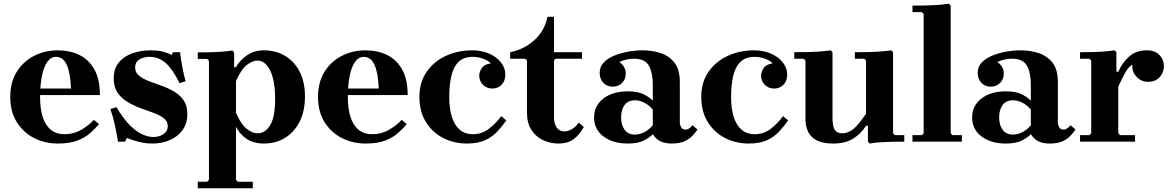

<svg xmlns="http://www.w3.org/2000/svg" viewBox="-20 -760 6269 1030"><path d="M326 -40Q376 -40 416.5 -64Q457 -88 484 -117L511 -94Q490 -69 462.5 -45Q435 -21 394 -5.5Q353 10 290 10Q221 10 163 -19.5Q105 -49 70 -105Q35 -161 35 -240Q35 -319 70 -375Q105 -431 163 -460.5Q221 -490 290 -490Q355 -490 406 -465Q457 -440 486.5 -387Q516 -334 516 -250H160V-285H361Q357 -372 337.5 -413.5Q318 -455 280 -455Q253 -455 234 -428.5Q215 -402 205 -353.5Q195 -305 195 -240Q195 -176 209.5 -131.5Q224 -87 253 -63.5Q282 -40 326 -40Z M705 -398Q705 -371 725 -354.5Q745 -338 777 -325.5Q809 -313 845 -300.5Q881 -288 913 -269.5Q945 -251 965 -222Q985 -193 985 -148Q985 -98 959.5 -62.5Q934 -27 891.5 -8.5Q849 10 798 10Q758 10 721.5 0Q685 -10 661 -20L651 0H613Q607 -39 596.5 -87.5Q586 -136 572 -175L605 -185Q641 -124 676 -89Q711 -54 743 -39.5Q775 -25 802 -25Q834 -25 857 -40.5Q880 -56 880 -83Q880 -109 859 -125.5Q838 -142 805 -154Q772 -166 735 -179.5Q698 -193 665 -212.5Q632 -232 611 -262.5Q590 -293 590 -339Q590 -392 617.5 -425Q645 -458 690 -474Q735 -490 788 -490Q830 -490 857.5 -482Q885 -474 901 -465L908 -480H946Q951 -439 958.5 -398.5Q966 -358 976 -324L943 -314Q907 -388 869.5 -421.5Q832 -455 783 -455Q751 -455 728 -441Q705 -427 705 -398Z M1395 -490Q1460 -490 1510 -460Q1560 -430 1588 -374.5Q1616 -319 1616 -242Q1616 -165 1588 -108.5Q1560 -52 1510 -21Q1460 10 1395 10Q1340 10 1302.5 -15.5Q1265 -41 1246 -80V205L1256 215H1336V250H1041V215H1091L1101 205V-434L1091 -444H1041V-479Q1067 -479 1100 -479.5Q1133 -480 1166.5 -482.5Q1200 -485 1226 -489L1236 -479V-400H1246Q1265 -435 1304 -462.5Q1343 -490 1395 -490ZM1361 -45Q1403 -45 1429.5 -88.5Q1456 -132 1456 -230Q1456 -328 1429.5 -381.5Q1403 -435 1361 -435Q1335 -435 1304.5 -412Q1274 -389 1246 -325V-155Q1274 -91 1304.5 -68Q1335 -45 1361 -45Z M1977 -40Q2027 -40 2067.5 -64Q2108 -88 2135 -117L2162 -94Q2141 -69 2113.5 -45Q2086 -21 2045 -5.5Q2004 10 1941 10Q1872 10 1814 -19.5Q1756 -49 1721 -105Q1686 -161 1686 -240Q1686 -319 1721 -375Q1756 -431 1814 -460.5Q1872 -490 1941 -490Q2006 -490 2057 -465Q2108 -440 2137.5 -387Q2167 -334 2167 -250H1811V-285H2012Q2008 -372 1988.5 -413.5Q1969 -455 1931 -455Q1904 -455 1885 -428.5Q1866 -402 1856 -353.5Q1846 -305 1846 -240Q1846 -176 1860.5 -131.5Q1875 -87 1904 -63.5Q1933 -40 1977 -40Z M2485 10Q2416 10 2358 -19.5Q2300 -49 2265 -105Q2230 -161 2230 -240Q2230 -319 2269 -375Q2308 -431 2372.5 -460.5Q2437 -490 2513 -490Q2565 -490 2605 -472Q2645 -454 2668 -424.5Q2691 -395 2691 -360Q2691 -326 2671 -305.5Q2651 -285 2621 -285Q2591 -285 2571 -305Q2551 -325 2551 -355Q2551 -374 2564.5 -394.5Q2578 -415 2613 -420Q2599 -435 2572 -445Q2545 -455 2516 -455Q2468 -455 2440.5 -428.5Q2413 -402 2401.5 -353.5Q2390 -305 2390 -240Q2390 -176 2404.5 -131.5Q2419 -87 2447 -63.5Q2475 -40 2516 -40Q2566 -40 2604 -70Q2642 -100 2669 -137L2696 -114Q2675 -84 2649 -55.5Q2623 -27 2584 -8.5Q2545 10 2485 10Z M3085 -102 3112 -79Q3088 -36 3057 -13Q3026 10 2976 10Q2933 10 2894.5 -7.5Q2856 -25 2831.5 -62Q2807 -99 2807 -155V-435L2797 -445H2717V-480Q2792 -495 2847 -545Q2902 -595 2917 -670H2952V-480H3102V-445H2960L2952 -435V-129Q2952 -97 2966.5 -76Q2981 -55 3008 -55Q3025 -55 3045 -65.5Q3065 -76 3085 -102Z M3583 10Q3549 10 3524.5 -1Q3500 -12 3482 -40V-305Q3482 -368 3461.5 -406.5Q3441 -445 3381 -445Q3359 -445 3340 -440.5Q3321 -436 3302 -427Q3318 -417 3327.5 -401Q3337 -385 3337 -365Q3337 -335 3317 -315Q3297 -295 3267 -295Q3237 -295 3217 -315.5Q3197 -336 3197 -370Q3197 -402 3218.5 -424.5Q3240 -447 3275 -461.5Q3310 -476 3350.5 -483Q3391 -490 3428 -490Q3479 -490 3524.5 -475Q3570 -460 3598.5 -423.5Q3627 -387 3627 -320V-104Q3627 -90 3634 -77.5Q3641 -65 3657 -65Q3668 -65 3677.5 -71.5Q3687 -78 3695 -88L3722 -65Q3710 -48 3693.5 -30.5Q3677 -13 3651 -1.5Q3625 10 3583 10ZM3347 10Q3268 10 3217.5 -28Q3167 -66 3167 -130Q3167 -193 3217 -231.5Q3267 -270 3347 -270Q3403 -270 3434.5 -253.5Q3466 -237 3482 -220V-172Q3461 -197 3436 -209.5Q3411 -222 3386 -222Q3349 -222 3330.5 -196.5Q3312 -171 3312 -130Q3312 -90 3330.5 -64Q3349 -38 3386 -38Q3411 -38 3436 -50.5Q3461 -63 3482 -88V-40Q3466 -23 3434.5 -6.5Q3403 10 3347 10Z M3997 10Q3928 10 3870 -19.5Q3812 -49 3777 -105Q3742 -161 3742 -240Q3742 -319 3781 -375Q3820 -431 3884.5 -460.5Q3949 -490 4025 -490Q4077 -490 4117 -472Q4157 -454 4180 -424.5Q4203 -395 4203 -360Q4203 -326 4183 -305.5Q4163 -285 4133 -285Q4103 -285 4083 -305Q4063 -325 4063 -355Q4063 -374 4076.5 -394.5Q4090 -415 4125 -420Q4111 -435 4084 -445Q4057 -455 4028 -455Q3980 -455 3952.5 -428.5Q3925 -402 3913.5 -353.5Q3902 -305 3902 -240Q3902 -176 3916.5 -131.5Q3931 -87 3959 -63.5Q3987 -40 4028 -40Q4078 -40 4116 -70Q4154 -100 4181 -137L4208 -114Q4187 -84 4161 -55.5Q4135 -27 4096 -8.5Q4057 10 3997 10Z M4771 -45 4781 -35H4831V0Q4805 0 4771.5 0.5Q4738 1 4705 3Q4672 5 4646 10L4636 0V-85H4626Q4598 -42 4556.5 -16Q4515 10 4448 10Q4393 10 4360.5 -7.5Q4328 -25 4314.5 -54.5Q4301 -84 4301 -120V-435L4291 -445H4241V-480Q4267 -480 4303 -480.5Q4339 -481 4374.5 -483.5Q4410 -486 4436 -490L4446 -480V-130Q4446 -82 4458 -63.5Q4470 -45 4498 -45Q4530 -45 4558 -68Q4586 -91 4626 -150V-435L4616 -445H4566V-480Q4592 -480 4628 -480.5Q4664 -481 4699.5 -483.5Q4735 -486 4761 -490L4771 -480Z M4875 0V-35H4925L4935 -45V-685L4925 -695H4875V-730Q4901 -730 4937 -730.5Q4973 -731 5008.5 -733.5Q5044 -736 5070 -740L5080 -730V-45L5090 -35H5140V0Z M5611 10Q5577 10 5552.5 -1Q5528 -12 5510 -40V-305Q5510 -368 5489.5 -406.5Q5469 -445 5409 -445Q5387 -445 5368 -440.5Q5349 -436 5330 -427Q5346 -417 5355.5 -401Q5365 -385 5365 -365Q5365 -335 5345 -315Q5325 -295 5295 -295Q5265 -295 5245 -315.5Q5225 -336 5225 -370Q5225 -402 5246.5 -424.5Q5268 -447 5303 -461.5Q5338 -476 5378.5 -483Q5419 -490 5456 -490Q5507 -490 5552.5 -475Q5598 -460 5626.5 -423.5Q5655 -387 5655 -320V-104Q5655 -90 5662 -77.5Q5669 -65 5685 -65Q5696 -65 5705.5 -71.5Q5715 -78 5723 -88L5750 -65Q5738 -48 5721.5 -30.5Q5705 -13 5679 -1.5Q5653 10 5611 10ZM5375 10Q5296 10 5245.5 -28Q5195 -66 5195 -130Q5195 -193 5245 -231.5Q5295 -270 5375 -270Q5431 -270 5462.5 -253.5Q5494 -237 5510 -220V-172Q5489 -197 5464 -209.5Q5439 -222 5414 -222Q5377 -222 5358.5 -196.5Q5340 -171 5340 -130Q5340 -90 5358.5 -64Q5377 -38 5414 -38Q5439 -38 5464 -50.5Q5489 -63 5510 -88V-40Q5494 -23 5462.5 -6.5Q5431 10 5375 10Z M5979 -375Q5999 -421 6036 -455.5Q6073 -490 6134 -490Q6165 -490 6185 -477Q6205 -464 6214.5 -444.5Q6224 -425 6224 -406Q6224 -371 6201 -346Q6178 -321 6139 -321Q6104 -321 6079 -346Q6054 -371 6054 -406Q6054 -425 6062.5 -439.5Q6071 -454 6078 -461V-425Q6059 -419 6044.5 -406.5Q6030 -394 6015.5 -368.5Q6001 -343 5979 -295ZM5979 -45 5989 -35H6069V0H5774V-35H5824L5834 -45V-435L5824 -445H5774V-480Q5800 -480 5833.5 -480.5Q5867 -481 5900 -483.5Q5933 -486 5959 -490L5969 -480V-375H5979Z"/></svg>

Font: Brygada 1918
Style: Bold
Weight: 700
Designer: Mateusz Machalski | Borys Kosmynka | Przemek Hoffer
Foundry: NIEPODLEGLA 2018
Version: Version 3.006